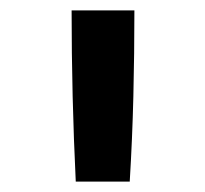

<svg xmlns="http://www.w3.org/2000/svg" viewBox="-20 -792 396 370"><path d="M126 -442Q122 -524 120 -606.5Q118 -689 118 -772H239Q239 -689 237 -606.5Q235 -524 230 -442Z"/></svg>

Font: Iosevka QP
Style: Bold
Weight: 700
Designer: Belleve Invis
Foundry: Belleve Invis
Version: Version 20.0.0; ttfautohint (v1.8.4)